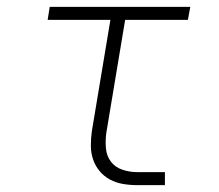

<svg xmlns="http://www.w3.org/2000/svg" viewBox="-20 -540 640 560"><path d="M380 0Q359 0 338.5 -3.5Q318 -7 300.5 -16.5Q283 -26 270.5 -41Q258 -56 251.5 -75Q245 -94 245 -115.5Q245 -137 248 -158L302 -482H119L125 -520H535L528 -482H345L290 -152Q287 -129 289 -107Q291 -85 303.5 -68.5Q316 -52 337 -45Q358 -38 380 -38H461V0Z"/></svg>

Font: Iosevka SS04 XLt Ex Obl
Style: Regular
Weight: 200
Width: 7
Italic angle: -9°
Monospace: yes
Designer: Belleve Invis
Foundry: Belleve Invis
Version: Version 19.0.0; ttfautohint (v1.8.4)